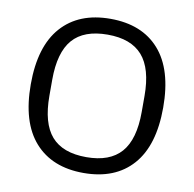

<svg xmlns="http://www.w3.org/2000/svg" viewBox="-79 -780 881 871"><g transform="rotate(10 361.0 -345.0)"><path d="M361 10Q216 10 136 -80Q56 -170 56 -345Q56 -520 136 -610Q216 -700 361 -700Q506.7 -700 586.3 -610Q666 -520 666 -345Q666 -170 586.3 -80Q506.7 10 361 10ZM361 -62.9Q469 -62.9 521.2 -122.4Q573.4 -182 573.4 -308.1V-381.9Q573.4 -508 521.2 -567.6Q469 -627.1 361 -627.1Q252 -627.1 200.1 -567.6Q148.3 -508 148.3 -381.9V-308.1Q148.3 -182 200.1 -122.4Q252 -62.9 361 -62.9Z"/></g></svg>

Font: Mozilla Text ExtraLight
Style: Regular
Weight: 200
Designer: Studio DRAMA
Foundry: Studio DRAMA
Version: Version 1.000